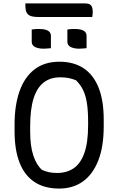

<svg xmlns="http://www.w3.org/2000/svg" viewBox="-20 -1080 690 1120"><path d="M327 -720Q410 -720 467.5 -682Q525 -644 555 -569Q585 -494 585 -382V-342Q585 -224 553 -143Q521 -62 463 -21Q405 20 325 20Q239 20 181 -18.5Q123 -57 94 -131.5Q65 -206 65 -314V-354Q65 -466 94 -548Q123 -630 181 -675Q239 -720 327 -720ZM156 -312Q156 -228 174.5 -172.5Q193 -117 225 -89Q245 -80 266 -75.5Q287 -71 313 -71Q370 -71 410.5 -99Q451 -127 472.5 -188.5Q494 -250 494 -351V-368Q494 -431 487.5 -475.5Q481 -520 465.5 -553Q450 -586 423 -612Q400 -621 379 -625Q358 -629 332 -629Q274 -629 235 -599Q196 -569 176 -506Q156 -443 156 -344ZM165 -908Q175 -910 187 -910.5Q199 -911 209 -911Q228 -911 243 -907.5Q258 -904 267.5 -895Q277 -886 277 -870V-799Q267 -798 255 -797Q243 -796 232 -796Q215 -796 199.5 -800Q184 -804 174.5 -813Q165 -822 165 -838ZM373 -908Q383 -910 395 -910.5Q407 -911 417 -911Q436 -911 451 -907.5Q466 -904 475.5 -895Q485 -886 485 -870V-799Q475 -798 463 -797Q451 -796 440 -796Q423 -796 407.5 -800Q392 -804 382.5 -813Q373 -822 373 -838ZM128 -1060H477Q503 -1060 512 -1047.5Q521 -1035 521 -1009Q521 -1002 520 -994.5Q519 -987 518 -981H202Q172 -981 156 -988Q140 -995 134 -1009.5Q128 -1024 128 -1046Z"/></svg>

Font: Code D Ace
Style: Regular
Weight: 400
Version: Version 1.085; ttfautohint (v1.8.4.7-5d5b);Nerd Fonts 3.0.2